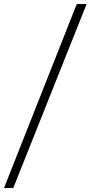

<svg xmlns="http://www.w3.org/2000/svg" viewBox="-47 -788 445 941"><path d="M18.1 133.3H-27.3L329.1 -768.1H377.4Z"/></svg>

Font: Munson
Style: Regular
Weight: 400
Designer: Paul James MIller
Foundry: High-Logic / Made with FontCreator
Version: Version 2.10;May 5, 2019;FontCreator 11.5.0.2430 64-bit